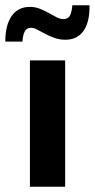

<svg xmlns="http://www.w3.org/2000/svg" viewBox="-41 -705 358 725"><path d="M72 0V-477H205V0ZM-21 -548Q-21 -610 3 -644.5Q27 -679 72 -679Q92 -679 109.5 -672Q127 -665 143 -656Q159 -647 172.5 -640Q186 -633 198 -633Q218 -633 224.5 -649Q231 -665 232 -685H297Q298 -622 274.5 -588.5Q251 -555 206 -555Q183 -555 164 -562Q145 -569 129 -577.5Q113 -586 100 -593Q87 -600 76 -600Q59 -600 52 -585.5Q45 -571 44 -548Z"/></svg>

Font: Mukta Mahee
Style: Bold
Weight: 700
Designer: Shuchita Grover, Noopur Datye, Girish Dalvi, Yashodeep Gholap
Foundry: Ek Type
Version: Version 2.538;PS 1.000;hotconv 16.6.51;makeotf.lib2.5.65220;